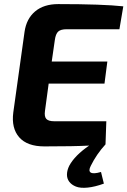

<svg xmlns="http://www.w3.org/2000/svg" viewBox="-20 -713 623 939"><path d="M564 -570H306Q277 -570 264.5 -558.5Q252 -547 248 -516L233 -412H505L491 -304H218L200 -171Q196 -143 206.5 -131.5Q217 -120 245 -120H500L496 -7Q452 41 424 98Q411 123 424 131Q437 139 474 128L488 185Q444 201 408.5 204.5Q373 208 351.5 199.5Q330 191 318.5 175.5Q307 160 307.5 139.5Q308 119 319 97Q346 47 416 -1Q344 3 197 3Q113 3 74 -41.5Q35 -86 45 -163L100 -557Q109 -621 151.5 -657Q194 -693 265 -693Q483 -693 583 -682Z"/></svg>

Font: Ezarion
Style: Bold Italic
Weight: 700
Italic angle: -8°
Designer: Natanael Gama
Version: Version 1.001;PS 001.001;hotconv 1.0.70;makeotf.lib2.5.58329